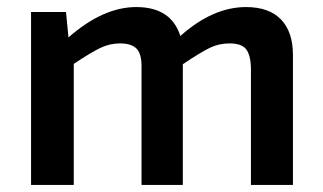

<svg xmlns="http://www.w3.org/2000/svg" viewBox="-20 -524 915 544"><path d="M167 -490 174 -418Q272 -504 366 -504Q465 -504 491 -422Q583 -504 677 -504Q742 -504 776 -469Q810 -434 810 -368V0H691V-331Q690 -369 677 -385Q664 -401 630 -401Q601 -401 575.5 -389Q550 -377 498 -342V0H381V-331Q382 -370 367.5 -385.5Q353 -401 320 -401Q292 -401 266 -389Q240 -377 189 -343V0H68V-490Z"/></svg>

Font: Exo 2.0 Semi Bold
Style: Regular
Weight: 600
Designer: Natanael Gama
Version: Version 1.001;PS 001.001;hotconv 1.0.70;makeotf.lib2.5.58329